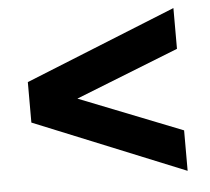

<svg xmlns="http://www.w3.org/2000/svg" viewBox="-43 -667 673 614"><g transform="rotate(-5 293.0 -360.0)"><path d="M50.8 -295.9V-425.8L535.2 -621.1V-490.2L204.1 -359.4L535.2 -228.5V-98.6Z"/></g></svg>

Font: Min Sans Black
Style: Regular
Weight: 900
Designer: Jinseong-Kim, NotoSansCJK, Nunito
Foundry: Jinseong-Kim
Version: Version 1.000